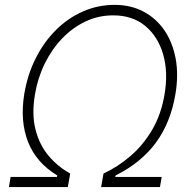

<svg xmlns="http://www.w3.org/2000/svg" viewBox="-20 -757 774 777"><path d="M16.1 0 22.9 -41H210.4L211.9 -46.9Q127 -98.1 93.8 -182.1Q60.5 -266.1 78.1 -376Q91.3 -455.6 124.8 -521.7Q158.2 -587.9 207 -636.2Q255.9 -684.6 316.2 -710.9Q376.5 -737.3 443.8 -737.3Q509.3 -737.3 560.5 -710.2Q611.8 -683.1 645.3 -634.3Q678.7 -585.4 690.9 -519.5Q703.1 -453.6 689.9 -376Q670.9 -262.2 611.8 -180.9Q552.7 -99.6 447.8 -46.9L446.3 -41H634.3L627.4 0H389.2L398.9 -54.7Q457.5 -82 508.5 -126Q559.6 -169.9 595.9 -231.9Q632.3 -293.9 646 -375.5Q661.1 -464.8 640.1 -537.4Q619.1 -609.9 567.1 -652.6Q515.1 -695.3 437 -694.8Q378.4 -694.8 326.2 -670.2Q273.9 -645.5 231.9 -601.8Q189.9 -558.1 161.4 -500.2Q132.8 -442.4 121.6 -375.5Q107.9 -294.4 123.8 -232.4Q139.6 -170.4 177 -126.2Q214.4 -82 264.2 -54.7L254.4 0Z"/></svg>

Font: Inter Tight ExtraLight
Style: Italic
Weight: 250
Italic angle: -9.39999°
Designer: Rasmus Andersson
Foundry: rsms
Version: Version 3.004